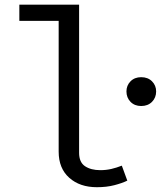

<svg xmlns="http://www.w3.org/2000/svg" viewBox="-20 -777 678 809"><path d="M313.3 -757.4V-133.3Q313.3 -93.3 338.2 -76.7Q363.1 -60 402.6 -60Q426.7 -60 449 -65.1Q471.3 -70.3 493.3 -79L516.4 -15.9Q494.4 -5.1 461.8 3.3Q429.2 11.8 388.2 11.8Q316.4 11.8 271.8 -27.9Q227.2 -67.7 227.2 -137.9V-689.2H61.5V-757.4ZM574.9 -451.8Q603.1 -451.8 620.5 -434.4Q637.9 -416.9 637.9 -391.8Q637.9 -365.6 620.5 -347.9Q603.1 -330.3 574.9 -330.3Q547.2 -330.3 530 -347.9Q512.8 -365.6 512.8 -391.8Q512.8 -416.9 530 -434.4Q547.2 -451.8 574.9 -451.8Z"/></svg>

Font: FiraCode Nerd Font
Style: Regular
Weight: 400
Designer: Carrois Corporate, Edenspiekermann AG, Nikita Prokopov
Foundry: Carrois Corporate, Edenspiekermann AG, Nikita Prokopov
Version: Version 6.002;Nerd Fonts 3.4.0